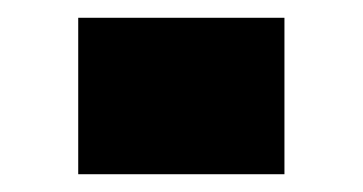

<svg xmlns="http://www.w3.org/2000/svg" viewBox="-20 -408 408 216"><path d="M68 -212V-388H300V-212Z"/></svg>

Font: Saira SemiExpanded Black
Style: Regular
Weight: 900
Width: 6
Designer: Hector Gatti with collaboration of the Omnibus-Type team
Foundry: Omnibus-Type
Version: Version 1.101